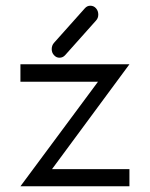

<svg xmlns="http://www.w3.org/2000/svg" viewBox="-20 -701 526 672"><path d="M169 -508Q161 -516.5 161 -529Q161 -542 169 -551L277 -672Q285 -681 296 -681Q308 -681 316 -672Q324 -663 324 -650Q324 -637.5 316 -629L208 -508Q200 -499 188 -499Q177 -499 169 -508ZM51.5 -476H433L162 -109H433V-49H51.5L323 -415H51.5Z"/></svg>

Font: 3270 Nerd Font Mono SemCond
Style: Regular
Weight: 400
Monospace: yes
Version: Version 3.0.1;Nerd Fonts 3.1.1